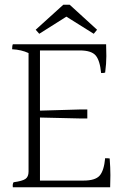

<svg xmlns="http://www.w3.org/2000/svg" viewBox="-20 -887 537 807"><path d="M259 -817 145 -745 130 -762 246 -867H273L388 -762L374 -745ZM148 -128H331Q380 -128 398.5 -148.5Q417 -169 422 -222Q435 -222 441 -221Q444 -181 444 -151Q444 -121 443 -100H34Q32 -113 37 -121Q74 -126 87 -135Q100 -144 100 -166V-664Q70 -678 31 -680Q31 -695 34 -701H426Q427 -682 427 -651Q427 -620 422 -582Q418 -580 405 -580Q400 -633 382 -654Q364 -675 315 -675H148V-422L321 -427H347V-389H321L148 -393Z"/></svg>

Font: Halant Light
Style: Regular
Weight: 300
Designer: Hitesh Malaviya (Devanagari), Satya Rajpurohit (Latin)
Foundry: Indian Type Foundry
Version: Version 1.101;PS 1.0;hotconv 1.0.78;makeotf.lib2.5.61930; tt